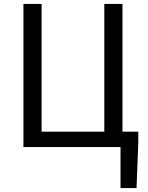

<svg xmlns="http://www.w3.org/2000/svg" viewBox="-20 -753 757 983"><path d="M607 -79V-733H514V-79H193V-733H100V0H597V210H679L688 -23V-79Z"/></svg>

Font: Source Han Sans KR Regular
Style: Regular
Weight: 400
Designer: Ryoko NISHIZUKA (kana & ideographs); Paul D. Hunt (Latin, Greek & Cyrillic); Wenlong ZHANG (bopomofo); Sandoll Communica
Foundry: Adobe Systems Incorporated
Version: Version 1.004;PS 1.004;hotconv 1.0.82;makeotf.lib2.5.63406